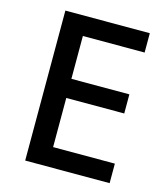

<svg xmlns="http://www.w3.org/2000/svg" viewBox="-107 -798 772 883"><g transform="rotate(15 278.5 -357.0)"><path d="M497 0V-93H203V-327H479V-418H203V-622H497V-714H95V0Z"/></g></svg>

Font: Noto Sans Devanagari UI Medium
Style: Regular
Weight: 500
Designer: Jelle Bosma - Monotype Design Team
Foundry: Monotype Imaging Inc.
Version: Version 2.004